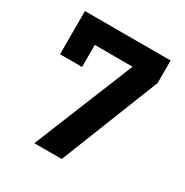

<svg xmlns="http://www.w3.org/2000/svg" viewBox="-162 -829 923 959"><g transform="rotate(30 300.0 -349.0)"><path d="M166 0 400 -576H182V-449H55V-698H549V-568L324 0Z"/></g></svg>

Font: Anuphan
Style: Bold
Weight: 700
Designer: Mike Abbink, Paul van der Laan, Pieter van Rosmalen, Mint Tantisuwanna
Foundry: Bold Monday; Cadson Demak
Version: Version 3.002;hotconv 1.0.109;makeotfexe 2.5.65596